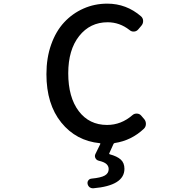

<svg xmlns="http://www.w3.org/2000/svg" viewBox="-20 -767 1040 1048"><path d="M703.1 -138.7Q712.9 -147.5 727.1 -147Q741.2 -146.5 750 -136.7L767.6 -116.2Q776.4 -105.5 776.4 -90.8Q776.4 -75.2 765.6 -64.5Q697.3 0 606.4 13.7Q601.6 14.6 599.6 18.6L576.2 70.3Q575.2 74.2 579.1 75.2Q619.1 85.9 639.2 104Q659.2 122.1 659.2 154.3Q659.2 246.1 489.3 260.7Q487.3 260.7 486.3 260.7Q476.6 260.7 468.8 254.9Q460 247.1 458 236.3Q456.1 225.6 462.4 217.3Q468.8 209 479.5 208Q531.2 203.1 552.2 190.9Q573.2 178.7 573.2 156.2Q573.2 139.6 561 128.4Q548.8 117.2 519.5 110.4Q506.8 107.4 501 96.2Q495.1 85 501 73.2L527.3 19.5Q529.3 15.6 525.4 14.6Q395.5 2 314.5 -98.1Q233.4 -198.2 233.4 -362.3Q233.4 -451.2 259.3 -523.9Q285.2 -596.7 330.1 -645Q375 -693.4 435.5 -720.2Q496.1 -747.1 565.4 -747.1Q669.9 -747.1 750 -677.7Q760.7 -668 761.2 -653.3Q761.7 -638.7 752 -627L734.4 -606.4Q725.6 -595.7 711.4 -594.7Q697.3 -593.8 686.5 -603.5Q632.8 -645.5 567.4 -645.5Q471.7 -645.5 412.1 -570.3Q352.5 -495.1 352.5 -367.2Q352.5 -236.3 409.7 -160.6Q466.8 -85 564.5 -85Q641.6 -85 703.1 -138.7Z"/></svg>

Font: Gen Jyuu Gothic L Monospace Medium
Style: Regular
Weight: 500
Designer: [Source Han Sans]
Ryoko NISHIZUKA  (kana & ideographs); Paul D. Hunt (Latin, Greek & Cyrillic); Wenlong ZHANG  (bopomofo
Version: Version 1.002.20150607